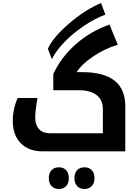

<svg xmlns="http://www.w3.org/2000/svg" viewBox="-20 -1005 927 1275"><path d="M264.2 0Q170.9 0 117.9 -53.7Q64.9 -107.4 64.9 -201.2Q64.9 -280.3 97.2 -354H229Q213.9 -273.9 213.9 -223.1Q213.9 -175.3 239.5 -147.7Q265.1 -120.1 308.1 -120.1H663.1V-280.8Q663.1 -341.3 621.6 -373.5Q580.1 -405.8 503.9 -405.8H334V-514.2Q386.7 -626 483.2 -711.2Q579.6 -796.4 707 -841.8L762.2 -708Q675.8 -682.1 599.4 -630.6Q522.9 -579.1 488.8 -525.9H526.9Q812 -525.9 812 -299.8V0ZM297.9 -681.2Q330.1 -754.9 436.8 -847.2Q543.5 -939.5 650.9 -984.9L679.7 -908.2Q606.4 -880.4 532.5 -829.8Q458.5 -779.3 403.6 -721.2Q348.6 -663.1 324.7 -611.8ZM371.1 250Q340.3 250 322.3 230.7Q304.2 211.4 304.2 178.2Q304.2 144.5 322 125.2Q339.8 106 371.1 106Q401.9 106 419.4 125Q437 144 437 178.2Q437 212.4 418.9 231.2Q400.9 250 371.1 250ZM541 250Q510.3 250 492.2 230.7Q474.1 211.4 474.1 178.2Q474.1 144.5 491.9 125.2Q509.8 106 541 106Q572.3 106 589.8 125.2Q607.4 144.5 607.4 178.2Q607.4 211.4 589.1 230.7Q570.8 250 541 250Z"/></svg>

Font: DroidArabicKufi-Bold
Style: Bold
Weight: 700
Designer: Pascal Zoghbi
Foundry: Ascender Corporation
Version: Version 1.00